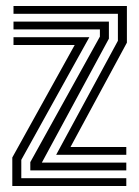

<svg xmlns="http://www.w3.org/2000/svg" viewBox="-20 -620 462 640"><path d="M167.2 -104 373 -484V-574H25V-600H403V-477.8L215 -130H401V-104ZM81 -52V-79.5L313 -498V-522H25V-548H343V-491.2L119.5 -78H401V-52ZM21 0V-95L229 -470H25V-496H277.8L51 -87.2V-26H401V0Z"/></svg>

Font: Big Shoulders Inline Text Black
Style: Regular
Weight: 900
Designer: Patric King
Foundry: XO Type Co
Version: Version 1.000